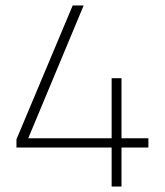

<svg xmlns="http://www.w3.org/2000/svg" viewBox="-20 -680 600 700"><path d="M423 0H387V-142H40V-172L245 -660H285L83 -176H387V-395H423V-176H521V-142H423Z"/></svg>

Font: Storia Sans Thin
Style: Regular
Weight: 100
Designer: Accademia di Belle Arti di Urbino and others
Foundry: Accademia di Belle Arti di Urbino and others.
Version: Version 60.001;May 25, 2020;FontCreator 12.0.0.2522 64-bit